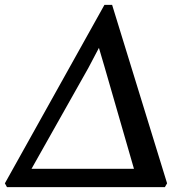

<svg xmlns="http://www.w3.org/2000/svg" viewBox="-38 -766 754 786"><path d="M-9.5 0 -18 -15.5 389.5 -746H421L646 -15.5L637 0ZM367 -570 323.5 -487.5 70.5 -38.5 41 -75H548L521.5 -36.5L390 -492Z"/></svg>

Font: Merriweather Medium
Style: Italic
Weight: 500
Italic angle: -7.8°
Version: Version 2.101